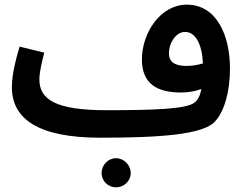

<svg xmlns="http://www.w3.org/2000/svg" viewBox="-20 -570 1049 824"><path d="M149 -229C149 -262 161 -310 170 -344L64 -370C49 -319 31 -253 31 -196C31 -60 143 21 411 21C664 21 853 8 903 -49C943 -92 967 -178 967 -275C967 -423 907 -550 782 -550C667 -550 589 -427 589 -315C589 -212 652 -173 757 -173C787 -173 818 -178 844 -188C839 -159 829 -141 815 -130C782 -102 639 -97 437 -97C219 -97 149 -143 149 -229ZM705 -340C705 -389 737 -433 774 -433C819 -433 847 -381 851 -298C828 -291 803 -287 780 -287C727 -287 705 -307 705 -340ZM478 234C512 234 541 207 541 173C541 138 512 109 478 109C444 109 416 138 416 173C416 207 444 234 478 234Z"/></svg>

Font: Noto Sans Arabic UI Semi
Style: Regular
Weight: 600
Designer: Nadine Chahine - Monotype Design Team
Foundry: Monotype Imaging Inc.
Version: Version 1.900